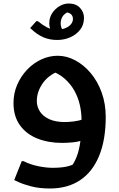

<svg xmlns="http://www.w3.org/2000/svg" viewBox="-20 -815 680 1095"><path d="M265 260Q204 260 158.5 248Q113 236 87 224Q61 212 61 212L104 104H114Q154 124 199 133Q244 142 279 142Q326 142 358 135.5Q390 129 419 112L377 148Q402 118 417 79.5Q432 41 438.5 -10.5Q445 -62 445 -130Q445 -174 435 -217.5Q425 -261 403.5 -299Q382 -337 348 -367Q314 -397 265 -413L338 -418Q263 -394 226.5 -344Q190 -294 190 -239Q190 -206 208 -178.5Q226 -151 261.5 -135Q297 -119 349 -119Q372 -119 400.5 -122.5Q429 -126 456 -135L455 -16Q425 -6 393 -3Q361 0 334 0Q256 0 193 -25Q130 -50 93.5 -101Q57 -152 57 -227Q57 -283 78 -331.5Q99 -380 134.5 -417.5Q170 -455 215.5 -476Q261 -497 309 -497Q360 -497 409 -471Q458 -445 497.5 -398Q537 -351 560 -287Q583 -223 583 -148Q583 -18 545.5 73.5Q508 165 437 212.5Q366 260 265 260ZM291 -615 344 -635Q336 -644 331 -655Q326 -666 326 -682Q326 -703 337 -721Q348 -739 373 -748L352 -745Q371 -745 383.5 -735Q396 -725 396 -707Q396 -690 384 -676Q372 -662 351.5 -654Q331 -646 304 -646Q273 -646 248 -659Q223 -672 196 -694H187L152 -655Q192 -617 228 -602Q264 -587 306 -587Q346 -587 381 -602.5Q416 -618 437.5 -646Q459 -674 459 -713Q459 -746 436 -770.5Q413 -795 372 -795Q344 -795 318.5 -779.5Q293 -764 277 -739Q261 -714 261 -682Q261 -663 268.5 -646Q276 -629 291 -615Z"/></svg>

Font: Kufam SemiBold
Style: Italic
Weight: 600
Italic angle: -11°
Designer: Artur Schmal
Foundry: Original Type
Version: Version 1.301; ttfautohint (v1.8.3)